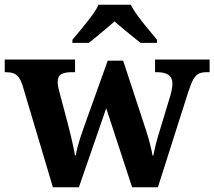

<svg xmlns="http://www.w3.org/2000/svg" viewBox="-23 -786 900 806"><path d="M70.9 -430Q63.9 -451 54.7 -462.5Q45.5 -474 33 -478.5Q20.5 -483 0.5 -483H-3.1V-536H292.1V-483H279.1Q249.1 -483 234.1 -474.5Q219.1 -466 219.1 -441Q219.1 -433 221.6 -420.4Q224.1 -407.8 227.1 -396.8L261.3 -268.3Q267.7 -244.3 273.7 -219.1Q279.6 -194 284.4 -171.8Q289.3 -149.7 291.7 -133.8H295.3Q297.7 -150.2 302.7 -169.3Q307.8 -188.4 314.3 -208.4Q320.7 -228.5 327 -246.1L429.2 -531.3H494L591.1 -235.8Q595.3 -223.1 599.2 -209.2Q603.1 -195.4 606.8 -181.4Q610.5 -167.3 613.2 -154.8Q615.8 -142.3 617.3 -133.2H620.8Q625.3 -157.1 631.6 -182Q637.9 -206.9 647.7 -238.1L691.9 -384Q695.9 -397 698.4 -411.5Q700.9 -426 700.9 -434Q700.9 -460 684.4 -471.5Q667.9 -483 634.9 -483H627.9V-536H856.9V-483H843.9Q824.9 -483 811.9 -476.9Q798.9 -470.8 789.2 -454.1Q779.5 -437.4 768.9 -405L639.9 0H531.5L422.9 -331.6L308.2 0H199ZM280.8 -619Q296.8 -638 318.4 -664Q340 -690 360.3 -717Q380.6 -744 390.6 -766H526.2Q537.2 -744 557 -717Q576.9 -690 599 -664Q621.1 -638 636.1 -619V-606H566.9Q553.1 -617 533.1 -633.2Q513 -649.3 493 -666.1Q472.9 -682.9 457.9 -696Q442.9 -682.9 422.9 -666.1Q402.9 -649.3 383.6 -633.2Q364.3 -617 349.9 -606H280.8Z"/></svg>

Font: Noto Serif Telugu
Style: Regular
Weight: 400
Designer: Jelle Bosma - Monotype Design Team
Foundry: Monotype Imaging Inc.
Version: Version 2.003